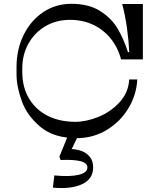

<svg xmlns="http://www.w3.org/2000/svg" viewBox="-20 -721 835 1001"><path d="M345.1 -617.5Q272.2 -617.5 215.6 -583.6Q158.9 -549.6 127.6 -492.2Q96.2 -434.8 96.2 -366.1V-346.1Q96.2 -263.8 132.8 -205Q169.2 -146.2 231 -116.1Q292.8 -85.9 372.6 -85.9Q430.1 -85.9 493.9 -111.9Q557.6 -138 603.8 -188.3Q649.9 -238.6 653.6 -306.8H695.6Q691.9 -226.9 649.4 -156.4Q607 -85.9 536.2 -43.3Q465.5 -0.8 379.8 -0.8Q261.8 -0.8 191.6 -58.9Q121.4 -117.1 93.8 -193.7Q66.2 -270.2 66.2 -333.1V-372.1Q66.2 -463.1 103.2 -538.6Q140.2 -614.1 205.2 -657.6Q270.2 -701.1 352.2 -701.1Q443.2 -701.1 502.8 -663.1Q562.2 -625.1 593.8 -571.1Q625.2 -517.1 647.2 -449.1H653.9Q651.2 -506.5 642.2 -572.8Q633.2 -639 617.1 -700H724.8V-411.2H611.2Q595 -473.1 557.1 -520Q519.1 -566.9 465 -592.2Q410.9 -617.5 345.1 -617.5ZM353.8 56Q379.8 57.4 404.8 66.2Q429.8 75.1 447.7 95.9Q465.6 116.8 465.6 152.2Q465.6 212.4 407.8 239.3Q350 266.2 255.6 257.2L263.4 193.5Q342.1 201.5 388.9 190.7Q435.6 179.9 435.6 152.2Q435.6 128.6 400.1 119.4Q364.6 110.2 296.2 113.2L289.5 96.2L332.5 -9.5H385.4Z"/></svg>

Font: Space Cowgirl
Style: Regular
Weight: 400
Designer: Valery Marier
Foundry: Valery Marier
Version: Version 1.000